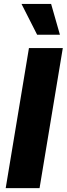

<svg xmlns="http://www.w3.org/2000/svg" viewBox="-20 -977 346 997"><path d="M306.1 -727.3 185.4 0H9.6L130.3 -727.3ZM291.2 -796.5H172.9L91.6 -956.7H245.4Z"/></svg>

Font: Inter UI Extra Bold
Style: Italic
Weight: 800
Italic angle: 9.39999°
Designer: Rasmus Andersson
Foundry: rsms
Version: 3.2;8d6f07862